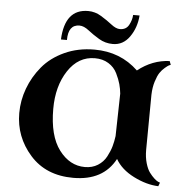

<svg xmlns="http://www.w3.org/2000/svg" viewBox="-52 -761 808 831"><g transform="rotate(5 352.0 -345.5)"><path d="M340 -546Q453 -546 530 -472Q593 -522 668 -525L674 -509Q671 -508 666.5 -506Q662 -504 649.5 -493.5Q637 -483 628 -469.5Q619 -456 611 -430.5Q603 -405 602 -373Q600 -175 600 -133Q600 -101 607.5 -75.5Q615 -50 625.5 -36Q636 -22 646.5 -12.5Q657 -3 664 0L672 3L666 19Q614 17 558.5 -11Q503 -39 478 -83Q426 15 296 15Q177 15 108 -63Q39 -141 39 -244Q39 -299 58.5 -351.5Q78 -404 114.5 -448Q151 -492 209.5 -519Q268 -546 340 -546ZM342 -36Q374 -36 398 -51Q422 -66 435 -90.5Q448 -115 454 -136.5Q460 -158 463 -181L467 -366Q465 -386 459.5 -406.5Q454 -427 441.5 -452.5Q429 -478 404 -493.5Q379 -509 345 -509Q273 -509 228.5 -441.5Q184 -374 184 -275Q184 -158 230 -97Q276 -36 342 -36ZM493 -710H521Q517 -657 489 -617Q461 -577 416 -577Q383 -577 355.5 -593.5Q328 -610 306.5 -627Q285 -644 266 -644Q217 -644 217 -577H191Q197 -710 298 -710Q328 -710 355 -693.5Q382 -677 403 -660.5Q424 -644 441 -644Q468 -644 480 -666Q492 -688 493 -710Z"/></g></svg>

Font: Uncial Antiqua
Style: Regular
Weight: 400
Designer: Astigmatic (AOETI)
Foundry: Astigmatic (AOETI)
Version: Version 1.000